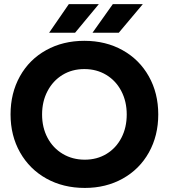

<svg xmlns="http://www.w3.org/2000/svg" viewBox="-20 -912 830 944"><path d="M31.9 -349.6Q31.9 -454.3 77.9 -536.8Q123.9 -619.3 206.7 -665.3Q289.4 -711.3 394.7 -711.3Q499.9 -711.3 582.5 -665.3Q665.2 -619.3 711.6 -536.8Q758.1 -454.3 758.1 -349.3Q758.1 -245 712.1 -162.5Q666 -80 583.6 -34Q501.3 12 397.2 12Q291 12 208.2 -34Q125.5 -80 78.7 -162.5Q31.9 -245 31.9 -349.6ZM603.1 -349.1Q603.1 -413.4 576.4 -464.4Q549.7 -515.3 502.3 -543.9Q454.9 -572.4 394.6 -572.4Q334.3 -572.4 287.3 -543.7Q240.4 -515 213.7 -464.2Q186.9 -413.4 186.9 -349.1Q186.9 -284.8 213.8 -234.3Q240.6 -183.9 288.5 -155.4Q336.4 -126.9 396.9 -126.9Q456.9 -126.9 503.8 -155.4Q550.7 -183.9 576.9 -234.4Q603.1 -284.8 603.1 -349.1ZM534.7 -891.7H682.2L564.1 -751.2H434.9ZM318.4 -891.7H465.9L349.3 -751.2H221.6Z"/></svg>

Font: Oak Sans Light
Style: Regular
Weight: 400
Designer: Erik Kennedy, Walven
Foundry: Erik Kennedy, Walven
Version: Version 1.100;Glyphs 3.1.2 (3151)